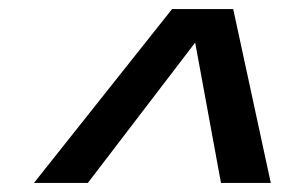

<svg xmlns="http://www.w3.org/2000/svg" viewBox="-20 -675 654 424"><path d="M174 -271H55L360 -655H495L578 -271H468L411 -581Z"/></svg>

Font: Intel One Mono Medium
Style: Italic
Weight: 500
Italic angle: -16°
Monospace: yes
Designer: Fred Shallcrass
Foundry: Frere-Jones Type LLC
Version: Version 1.400;hotconv 1.1.0;makeotfexe 2.6.0;FJTRelease1.4